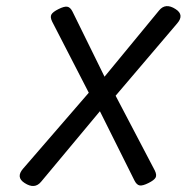

<svg xmlns="http://www.w3.org/2000/svg" viewBox="-20 -610 640 640"><path d="M510.3 -575.2 300.8 -320.8 278.8 -304.2 56.6 -47.4Q32.2 -19 62 0Q95.7 22 117.2 -4.4L323.7 -252L347.2 -269.5L570.8 -532.2Q595.2 -560.5 565.4 -579.6Q531.7 -601.6 510.3 -575.2ZM153.8 -538.1 288.1 -277.3 301.3 -262.7 428.2 -8.3Q435.5 6.3 445.6 8.1Q455.6 9.8 475.1 0Q493.7 -9.3 498.5 -17.8Q503.4 -26.4 496.1 -41.5L356.9 -307.1L345.2 -320.3L221.7 -571.3Q214.4 -585.9 204.3 -587.6Q194.3 -589.4 174.8 -579.6Q156.2 -570.3 151.4 -561.8Q146.5 -553.2 153.8 -538.1Z"/></svg>

Font: Courier Prime Sans
Style: Regular
Weight: 300
Italic angle: -10°
Designer: Alan Dague-Greene
Foundry: Quote-Unquote Apps
Version: Version 3.23